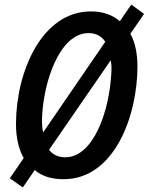

<svg xmlns="http://www.w3.org/2000/svg" viewBox="-20 -775 651 841"><path d="M169 -195C165 -213 163 -234 164 -257C170 -417 241 -630 368 -630C400 -630 425 -617 441 -592ZM266 -86C236 -86 211 -97 195 -119L465 -511C468 -497 469 -479 468 -461C460 -285 388 -86 266 -86ZM80 46 132 -30C164 -3 206 10 258 10C482 10 582 -269 582 -484C582 -540 572 -590 551 -627L611 -714L555 -755L505 -682C472 -710 431 -725 378 -725C163 -725 51 -461 50 -234C50 -173 61 -122 84 -83L23 6Z"/></svg>

Font: Noto Sans Display SemiCondensed Medium
Style: Italic
Weight: 500
Width: 4
Italic angle: -12°
Designer: Monotype Design Team
Foundry: Monotype Imaging Inc.
Version: Version 1.900